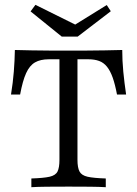

<svg xmlns="http://www.w3.org/2000/svg" viewBox="-20 -779 571 799"><path d="M110.5 0V-36.3Q161.3 -37.9 186.3 -43.5Q211.3 -49.2 219.4 -65.3Q227.4 -81.5 227.4 -113.7V-532.3H183.1Q148.4 -532.3 125.8 -519.4Q103.2 -506.5 88.7 -474.6Q74.2 -442.7 63.7 -385.5H25.8Q33.9 -435.5 37.5 -481Q41.1 -526.6 41.9 -571Q73.4 -570.2 111.3 -569.4Q149.2 -568.5 189.1 -568.5Q229 -568.5 265.3 -568.5Q298.4 -568.5 337.5 -568.5Q376.6 -568.5 416.1 -569.4Q455.6 -570.2 488.7 -571Q488.7 -526.6 493.1 -480.6Q497.6 -434.7 504.8 -385.5H466.9Q458.9 -428.2 448.8 -456.5Q438.7 -484.7 425 -501.6Q411.3 -518.5 392.3 -525.4Q373.4 -532.3 347.6 -532.3H302.4V-113.7Q302.4 -81.5 310.9 -65.3Q319.4 -49.2 344.4 -43.5Q369.4 -37.9 420.2 -36.3V0Q395.2 -1.6 354 -2Q312.9 -2.4 266.1 -2.4Q215.3 -2.4 175 -2Q134.7 -1.6 110.5 0ZM424.2 -758.1 441.1 -732.3 303.2 -626.6H237.1L107.3 -731.5L127.4 -758.9L317.7 -664.5L275.8 -666.1Z"/></svg>

Font: Playfair 9pt Light
Style: Regular
Weight: 300
Designer: Claus Eggers Sørensen
Foundry: Claus Eggers Sørensen
Version: Version 2.001;gftools[0.9.30]